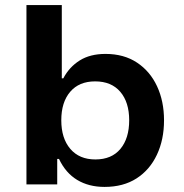

<svg xmlns="http://www.w3.org/2000/svg" viewBox="-20 -725 722 755"><path d="M391 10Q329 10 283.5 -17.5Q238 -45 212 -100H205V0H84V-705H223V-417H229Q252 -461 293 -487Q334 -513 395 -513Q467 -513 518.5 -479Q570 -445 597.5 -386Q625 -327 625 -252Q625 -176 597 -116.5Q569 -57 517 -23.5Q465 10 391 10ZM355 -98Q419 -98 453.5 -139.5Q488 -181 488 -252Q488 -323 453 -364Q418 -405 354 -405Q291 -405 256 -364Q221 -323 221 -252Q221 -181 256.5 -139.5Q292 -98 355 -98Z"/></svg>

Font: Nunito Sans 6pt
Style: Bold
Weight: 700
Version: Version 3.101;gftools[0.9.27]